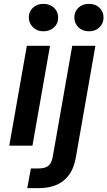

<svg xmlns="http://www.w3.org/2000/svg" viewBox="-20 -754 556 994"><path d="M28 0 119 -517H239L148 0ZM205 -592Q172 -592 151 -612.5Q130 -633 129 -663Q129 -694 150.5 -714Q172 -734 205 -734Q238 -734 259.5 -714Q281 -694 281 -663Q282 -633 260 -612.5Q238 -592 205 -592ZM121 220 140 118H180Q214 118 230.5 104.5Q247 91 253 58L354 -517H474L373 59Q363 117 336.5 152.5Q310 188 270.5 204Q231 220 180 220ZM441 -592Q407 -592 386 -612.5Q365 -633 365 -663Q365 -694 386 -714Q407 -734 441 -734Q474 -734 495 -714Q516 -694 516 -663Q516 -633 495 -612.5Q474 -592 441 -592Z"/></svg>

Font: DM Sans 11pt SemiBold
Style: Italic
Weight: 600
Italic angle: -10°
Version: Version 4.004;gftools[0.9.30]